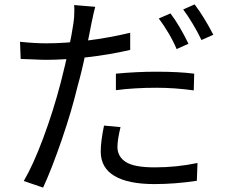

<svg xmlns="http://www.w3.org/2000/svg" viewBox="-20 -803 1040 873"><path d="M395 -693 389 -662Q386 -648 370 -567Q354 -486 332 -408Q306 -299 261 -168Q216 -37 176 50L88 20Q131 -53 176.5 -175Q222 -297 256 -427Q299 -595 314 -698Q318 -723 318 -756Q318 -773 317 -780L413 -772Q408 -756 395 -693ZM572 -654V-576Q477 -554 374.5 -542.5Q272 -531 190 -531Q167 -531 129 -533L74 -535L71 -613Q138 -606 191 -606Q275 -606 375.5 -618.5Q476 -631 572 -654ZM690 -477Q795 -477 863 -468L861 -392Q774 -404 693 -404Q591 -404 507 -393V-468Q602 -477 690 -477ZM514 -135Q514 -91 552 -66.5Q590 -42 683 -42Q784 -42 878 -62L875 19Q776 34 682 34Q563 34 500.5 -3Q438 -40 438 -114Q438 -160 453 -232L528 -225Q514 -167 514 -135ZM837 -604 783 -580Q769 -614 746.5 -652Q724 -690 702 -719L755 -742Q795 -690 837 -604ZM950 -645 896 -621Q880 -655 857 -693.5Q834 -732 813 -760L865 -783Q908 -726 950 -645Z"/></svg>

Font: Merged Yaku Han JP
Style: Regular
Weight: 400
Designer: Ryoko NISHIZUKA 西塚涼子 (kana, bopomofo & ideographs); Paul D. Hunt (Latin, Greek & Cyrillic); Sandoll Communications 산돌커뮤니
Foundry: Adobe
Version: Version 2.004